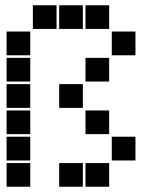

<svg xmlns="http://www.w3.org/2000/svg" viewBox="-20 -715 640 730"><path d="M106 -695Q105 -695 105 -695Q105 -695 105 -694V-606Q105 -605 105 -605Q105 -605 106 -605H194Q195 -605 195 -605Q195 -605 195 -606V-694Q195 -695 195 -695Q195 -695 194 -695ZM206 -695Q205 -695 205 -695Q205 -695 205 -694V-606Q205 -605 205 -605Q205 -605 206 -605H294Q295 -605 295 -605Q295 -605 295 -606V-694Q295 -695 295 -695Q295 -695 294 -695ZM306 -695Q305 -695 305 -695Q305 -695 305 -694V-606Q305 -605 305 -605Q305 -605 306 -605H394Q395 -605 395 -605Q395 -605 395 -606V-694Q395 -695 395 -695Q395 -695 394 -695ZM6 -595Q5 -595 5 -595Q5 -595 5 -594V-506Q5 -505 5 -505Q5 -505 6 -505H94Q95 -505 95 -505Q95 -505 95 -506V-594Q95 -595 95 -595Q95 -595 94 -595ZM406 -595Q405 -595 405 -595Q405 -595 405 -594V-506Q405 -505 405 -505Q405 -505 406 -505H494Q495 -505 495 -505Q495 -505 495 -506V-594Q495 -595 495 -595Q495 -595 494 -595ZM6 -495Q5 -495 5 -495Q5 -495 5 -494V-406Q5 -405 5 -405Q5 -405 6 -405H94Q95 -405 95 -405Q95 -405 95 -406V-494Q95 -495 95 -495Q95 -495 94 -495ZM306 -495Q305 -495 305 -495Q305 -495 305 -494V-406Q305 -405 305 -405Q305 -405 306 -405H394Q395 -405 395 -405Q395 -405 395 -406V-494Q395 -495 395 -495Q395 -495 394 -495ZM6 -395Q5 -395 5 -395Q5 -395 5 -394V-306Q5 -305 5 -305Q5 -305 6 -305H94Q95 -305 95 -305Q95 -305 95 -306V-394Q95 -395 95 -395Q95 -395 94 -395ZM206 -395Q205 -395 205 -395Q205 -395 205 -394V-306Q205 -305 205 -305Q205 -305 206 -305H294Q295 -305 295 -305Q295 -305 295 -306V-394Q295 -395 295 -395Q295 -395 294 -395ZM6 -295Q5 -295 5 -295Q5 -295 5 -294V-206Q5 -205 5 -205Q5 -205 6 -205H94Q95 -205 95 -205Q95 -205 95 -206V-294Q95 -295 95 -295Q95 -295 94 -295ZM306 -295Q305 -295 305 -295Q305 -295 305 -294V-206Q305 -205 305 -205Q305 -205 306 -205H394Q395 -205 395 -205Q395 -205 395 -206V-294Q395 -295 395 -295Q395 -295 394 -295ZM6 -195Q5 -195 5 -195Q5 -195 5 -194V-106Q5 -105 5 -105Q5 -105 6 -105H94Q95 -105 95 -105Q95 -105 95 -106V-194Q95 -195 95 -195Q95 -195 94 -195ZM406 -195Q405 -195 405 -195Q405 -195 405 -194V-106Q405 -105 405 -105Q405 -105 406 -105H494Q495 -105 495 -105Q495 -105 495 -106V-194Q495 -195 495 -195Q495 -195 494 -195ZM6 -95Q5 -95 5 -95Q5 -95 5 -94V-6Q5 -5 5 -5Q5 -5 6 -5H94Q95 -5 95 -5Q95 -5 95 -6V-94Q95 -95 95 -95Q95 -95 94 -95ZM206 -95Q205 -95 205 -95Q205 -95 205 -94V-6Q205 -5 205 -5Q205 -5 206 -5H294Q295 -5 295 -5Q295 -5 295 -6V-94Q295 -95 295 -95Q295 -95 294 -95ZM306 -95Q305 -95 305 -95Q305 -95 305 -94V-6Q305 -5 305 -5Q305 -5 306 -5H394Q395 -5 395 -5Q395 -5 395 -6V-94Q395 -95 395 -95Q395 -95 394 -95Z"/></svg>

Font: Doto Black
Style: Regular
Weight: 900
Version: Version 1.000